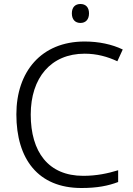

<svg xmlns="http://www.w3.org/2000/svg" viewBox="-20 -932 666 962"><path d="M383 -912C357 -912 340 -896 340 -865C340 -834 357 -817 383 -817C409 -817 426 -834 426 -865C426 -896 409 -912 383 -912ZM404 -663C465 -663 519 -648 568 -625L595 -684C541 -710 475 -724 404 -724C186 -724 62 -572 62 -359C62 -135 171 10 388 10C467 10 522 -1 572 -20V-79C520 -63 464 -51 397 -51C222 -51 134 -171 134 -358C134 -542 235 -663 404 -663Z"/></svg>

Font: Noto Kufi Arabic Light
Style: Regular
Weight: 300
Designer: Monotype Design Team, David Williams, Khaled Hosny
Foundry: Google LLC
Version: Version 2.109